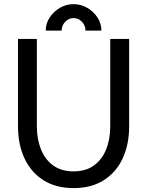

<svg xmlns="http://www.w3.org/2000/svg" viewBox="-20 -914 723 943"><path d="M161.1 -722.7H68.4V-293Q68.4 -205.1 100.1 -136.7Q131.8 -68.4 192.6 -29.3Q253.4 9.8 341.3 9.8Q429.2 9.8 490.2 -29.3Q551.3 -68.4 582.8 -136.7Q614.3 -205.1 614.3 -293V-722.7H521.5V-293Q521.5 -231.9 502 -181.9Q482.4 -131.8 442.4 -102.1Q402.3 -72.3 341.3 -72.3Q280.3 -72.3 240.2 -102.1Q200.2 -131.8 180.7 -181.9Q161.1 -231.9 161.1 -293ZM341.3 -893.6Q377.9 -893.6 409.2 -875.2Q440.4 -856.9 459.2 -827.4Q478 -797.9 478 -763.7H399.9Q399.9 -788.1 382.8 -806.6Q365.7 -825.2 341.3 -825.2Q317.4 -825.2 300 -806.6Q282.7 -788.1 282.7 -763.7H204.6Q204.6 -797.9 223.6 -827.4Q242.7 -856.9 273.7 -875.2Q304.7 -893.6 341.3 -893.6Z"/></svg>

Font: Giphurs SC
Style: Regular
Weight: 400
Version: Version 0.920